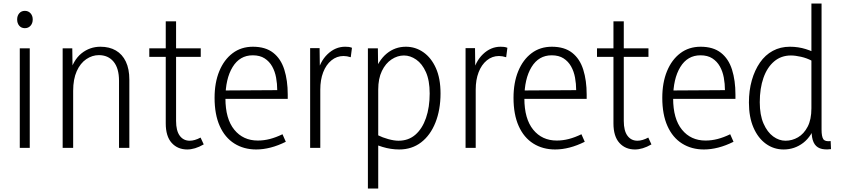

<svg xmlns="http://www.w3.org/2000/svg" viewBox="-20 -845 4805 1097"><path d="M93 0V-569H150V0ZM122 -684Q102 -684 90 -698Q78 -712 78 -734Q78 -755 90 -769Q102 -783 122 -783Q142 -783 154.5 -769Q167 -755 167 -734Q167 -712 154.5 -698Q142 -684 122 -684Z M660 0V-383Q660 -455 629 -492.5Q598 -530 545 -530Q507 -530 473 -507Q439 -484 418.5 -438.5Q398 -393 398 -326V0H338V-569H393L395 -420H376Q398 -502 445.5 -540Q493 -578 554 -578Q605 -578 642 -556.5Q679 -535 699 -493Q719 -451 719 -390V0Z M1050 9Q995 9 961 -28.5Q927 -66 927 -140V-723H986V-154Q986 -98 1007 -69.5Q1028 -41 1064 -41Q1078 -41 1093.5 -45.5Q1109 -50 1126 -59L1144 -20Q1118 -5 1094.5 2Q1071 9 1050 9ZM833 -520V-569H1127V-520Z M1444 9Q1373 9 1319 -25Q1265 -59 1235.5 -125Q1206 -191 1206 -286Q1206 -373 1233 -438.5Q1260 -504 1309 -541Q1358 -578 1425 -578Q1497 -578 1541 -543.5Q1585 -509 1604.5 -447Q1624 -385 1624 -305V-280H1239L1240 -328L1564 -330Q1564 -366 1557.5 -401.5Q1551 -437 1535 -465.5Q1519 -494 1492 -511.5Q1465 -529 1424 -529Q1350 -529 1309 -462Q1268 -395 1268 -283Q1268 -166 1318.5 -104Q1369 -42 1453 -42Q1488 -42 1522.5 -51Q1557 -60 1594 -78L1613 -35Q1569 -13 1526.5 -2Q1484 9 1444 9Z M1752 0V-570H1806L1808 -420H1792Q1807 -493 1851.5 -535.5Q1896 -578 1952 -578Q1962 -578 1971.5 -577Q1981 -576 1991 -572L1984 -518Q1962 -525 1943 -525Q1904 -525 1873.5 -500Q1843 -475 1826.5 -432Q1810 -389 1810 -333V0Z M2082 232V-569H2139L2141 -421L2114 -420Q2142 -500 2189.5 -539Q2237 -578 2299 -578Q2354 -578 2399 -546.5Q2444 -515 2470.5 -456Q2497 -397 2497 -311Q2497 -218 2468 -145Q2439 -72 2386 -31.5Q2333 9 2261 9Q2213 9 2165.5 -5.5Q2118 -20 2086 -39L2138 -73Q2166 -59 2199 -50Q2232 -41 2257 -41Q2314 -41 2353.5 -75.5Q2393 -110 2414 -171Q2435 -232 2435 -311Q2435 -385 2413.5 -433Q2392 -481 2358 -504.5Q2324 -528 2288 -528Q2251 -528 2217 -505.5Q2183 -483 2162 -439.5Q2141 -396 2141 -333V232Z M2640 0V-570H2694L2696 -420H2680Q2695 -493 2739.5 -535.5Q2784 -578 2840 -578Q2850 -578 2859.5 -577Q2869 -576 2879 -572L2872 -518Q2850 -525 2831 -525Q2792 -525 2761.5 -500Q2731 -475 2714.5 -432Q2698 -389 2698 -333V0Z M3152 9Q3081 9 3027 -25Q2973 -59 2943.5 -125Q2914 -191 2914 -286Q2914 -373 2941 -438.5Q2968 -504 3017 -541Q3066 -578 3133 -578Q3205 -578 3249 -543.5Q3293 -509 3312.5 -447Q3332 -385 3332 -305V-280H2947L2948 -328L3272 -330Q3272 -366 3265.5 -401.5Q3259 -437 3243 -465.5Q3227 -494 3200 -511.5Q3173 -529 3132 -529Q3058 -529 3017 -462Q2976 -395 2976 -283Q2976 -166 3026.5 -104Q3077 -42 3161 -42Q3196 -42 3230.5 -51Q3265 -60 3302 -78L3321 -35Q3277 -13 3234.5 -2Q3192 9 3152 9Z M3608 9Q3553 9 3519 -28.5Q3485 -66 3485 -140V-723H3544V-154Q3544 -98 3565 -69.5Q3586 -41 3622 -41Q3636 -41 3651.5 -45.5Q3667 -50 3684 -59L3702 -20Q3676 -5 3652.5 2Q3629 9 3608 9ZM3391 -520V-569H3685V-520Z M4002 9Q3931 9 3877 -25Q3823 -59 3793.5 -125Q3764 -191 3764 -286Q3764 -373 3791 -438.5Q3818 -504 3867 -541Q3916 -578 3983 -578Q4055 -578 4099 -543.5Q4143 -509 4162.5 -447Q4182 -385 4182 -305V-280H3797L3798 -328L4122 -330Q4122 -366 4115.5 -401.5Q4109 -437 4093 -465.5Q4077 -494 4050 -511.5Q4023 -529 3982 -529Q3908 -529 3867 -462Q3826 -395 3826 -283Q3826 -166 3876.5 -104Q3927 -42 4011 -42Q4046 -42 4080.5 -51Q4115 -60 4152 -78L4171 -35Q4127 -13 4084.5 -2Q4042 9 4002 9Z M4674 -825V-105Q4674 -65 4684 -50Q4694 -35 4726 -39L4728 7Q4689 12 4664.5 2.5Q4640 -7 4628.5 -32Q4617 -57 4617 -99V-146H4644Q4619 -67 4569.5 -29Q4520 9 4457 9Q4401 9 4356 -23.5Q4311 -56 4285 -116Q4259 -176 4259 -259Q4259 -328 4275.5 -386Q4292 -444 4322 -487.5Q4352 -531 4395.5 -554.5Q4439 -578 4493 -578Q4541 -578 4584 -564.5Q4627 -551 4660 -531L4618 -498Q4590 -513 4557 -520.5Q4524 -528 4499 -528Q4443 -528 4403 -494Q4363 -460 4342 -400Q4321 -340 4321 -261Q4321 -188 4342.5 -139Q4364 -90 4397.5 -65.5Q4431 -41 4468 -41Q4506 -41 4539.5 -60.5Q4573 -80 4594.5 -121Q4616 -162 4616 -226V-825Z"/></svg>

Font: Yaldevi ExtraLight Light
Style: Regular
Weight: 300
Version: Version 1.100